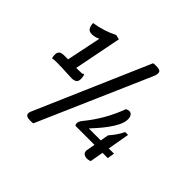

<svg xmlns="http://www.w3.org/2000/svg" viewBox="-193 -924 1218 1218"><g transform="rotate(45 416.0 -314.5)"><path d="M231 91Q189 91 189 66Q189 57 195 44L525 -718Q530 -719 535.5 -719.5Q541 -720 551 -720Q571 -720 582 -715Q593 -710 593 -695Q593 -689 591 -680.5Q589 -672 584 -661L257 89Q255 90 246.5 90.5Q238 91 231 91ZM229 -285Q200 -286 178.5 -287Q157 -288 137 -289Q117 -290 90 -290Q75 -290 64.5 -289Q54 -288 50 -286Q45 -298 45 -316Q45 -334 55 -344Q65 -354 92 -354H126L174 -587Q162 -580 146.5 -576.5Q131 -573 120 -573Q95 -573 86 -588Q77 -603 75 -629Q116 -635 157 -648Q198 -661 232 -679L264 -672L201 -352Q236 -352 247.5 -353Q259 -354 263 -361Q268 -355 270 -344Q272 -333 272 -326Q272 -300 258.5 -292.5Q245 -285 229 -285ZM653 7Q642 7 629.5 0Q617 -7 617 -26Q617 -29 617.5 -32Q618 -35 619 -39L646 -192Q665 -214 680.5 -236Q696 -258 708 -284H734L684 1Q680 3 671.5 5Q663 7 653 7ZM458 -89Q454 -92 452.5 -96.5Q451 -101 451 -107Q451 -116 455 -124Q459 -132 466 -141Q513 -198 548.5 -260Q584 -322 609 -390Q622 -397 633 -397Q648 -397 656 -384.5Q664 -372 664 -353Q664 -327 648.5 -295.5Q633 -264 610 -233Q587 -202 564.5 -176.5Q542 -151 529 -137H755L747 -89Z"/></g></svg>

Font: Sansita Swashed Light Light
Style: Regular
Weight: 300
Version: Version 1.003